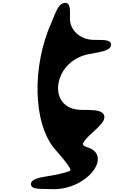

<svg xmlns="http://www.w3.org/2000/svg" viewBox="-20 -940 795 1340"><path d="M368 107C476 229 476 248 470 251C460 258 421 269 358 282C295 295 192 299 196 348C201 387 274 376 337 380C493 388 633 290 659 197C672 151 652 110 601 92C552 76 554 68 565 50C574 35 596 12 632 -21C677 -62 717 -98 707 -134C705 -141 701 -147 696 -151C672 -172 628 -173 551 -173C422 -173 368 -265 390 -368C409 -456 482 -539 599 -562C664 -576 758 -582 755 -630C752 -669 686 -659 626 -662C539 -666 471 -728 468 -805C467 -851 480 -930 426 -919C385 -911 368 -850 339 -783C204 -483 206 -76 368 107Z"/></svg>

Font: Venom Sans
Style: BdObl
Weight: 700
Version: Version 1.001